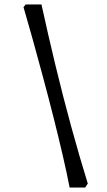

<svg xmlns="http://www.w3.org/2000/svg" viewBox="-20 -729 484 866"><path d="M294 117Q282 54 263 -28Q244 -110 221 -201Q198 -292 173.5 -383Q149 -474 126.5 -555Q104 -636 86 -697L96 -709H167Q196 -576 230 -435Q264 -294 301.5 -157Q339 -20 376 99L364 117Z"/></svg>

Font: Labrada SemiBold
Style: Italic
Weight: 600
Italic angle: -7°
Designer: Mercedes Jáuregui
Foundry: Omnibus-Type Team
Version: Version 1.000; ttfautohint (v1.8.4.7-5d5b)